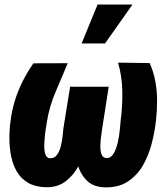

<svg xmlns="http://www.w3.org/2000/svg" viewBox="-20 -802 727 833"><path d="M492.2 -530.3 629.4 -528.3Q646.5 -489.7 654.1 -448Q661.6 -406.2 661.6 -363.8Q661.6 -321.3 656.7 -278.8Q651.4 -230 637.9 -178.2Q624.5 -126.5 599.4 -83.3Q574.2 -40 533.4 -13.7Q492.7 12.7 433.1 10.7Q383.3 8.8 355.5 -19.8Q327.6 -48.3 316.2 -91.1Q304.7 -133.8 304 -179.4Q303.2 -225.1 307.6 -261.2L334.5 -425.8H451.7L423.3 -244.1Q422.9 -237.8 419.7 -218Q416.5 -198.2 415.5 -175Q414.6 -151.9 419.7 -134.8Q424.8 -117.7 440.9 -116.2Q461.4 -115.7 473.1 -136Q484.9 -156.2 491.2 -185.1Q497.6 -213.9 500 -240.7Q502.4 -267.6 503.4 -278.3Q511.7 -341.3 510.7 -405.3Q509.8 -469.2 492.2 -530.3ZM125 -527.3 273.9 -527.8Q248 -465.3 221.2 -403.3Q194.3 -341.3 183.6 -273.9Q183.1 -268.6 179.9 -251.2Q176.8 -233.9 174.6 -211.7Q172.4 -189.5 172.1 -168.2Q171.9 -147 177 -132.1Q182.1 -117.2 194.8 -115.7Q214.8 -113.8 226.3 -128.9Q237.8 -144 243.7 -167.2Q249.5 -190.4 251.7 -212.2Q253.9 -233.9 254.9 -244.1L284.2 -425.8H401.9L374.5 -261.2Q368.2 -221.2 356.2 -173.8Q344.2 -126.5 322 -84.2Q299.8 -42 264.4 -15.1Q229 11.7 177.7 10.3Q131.8 8.8 101.6 -9Q71.3 -26.9 53.7 -56.6Q36.1 -86.4 28.6 -123Q21 -159.7 20.8 -198.7Q20.5 -237.8 25.4 -273.9Q30.8 -319.8 44.2 -364Q57.6 -408.2 78.1 -449Q98.6 -489.7 125 -527.3ZM334 -613.3 403.3 -782.2H554.7L435.5 -613.3Z"/></svg>

Font: Roboto Condensed Black
Style: Italic
Weight: 900
Italic angle: -12°
Designer: Christian Robertson
Foundry: Google
Version: Version 3.008; 2023